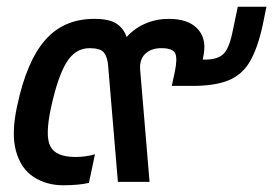

<svg xmlns="http://www.w3.org/2000/svg" viewBox="-20 -540 811 570"><path d="M168 10Q118 10 80 -14.5Q42 -39 27.5 -91.5Q13 -144 31 -226Q59 -358 114 -421Q169 -484 260 -484Q304 -484 325.5 -470Q347 -456 356 -430Q379 -456 411.5 -470Q444 -484 481 -484Q538 -484 565.5 -455.5Q593 -427 585 -380L582 -363H588Q625 -363 642.5 -379Q660 -395 670 -444L686 -520H771L760 -466Q745 -397 722 -357.5Q699 -318 658.5 -301.5Q618 -285 552 -285H490L499 -327Q507 -365 500.5 -381Q494 -397 459 -397Q429 -397 411.5 -380.5Q394 -364 396 -334L424 0H330L301 -345Q299 -371 288.5 -384Q278 -397 246 -397Q204 -397 178 -355.5Q152 -314 132 -223Q113 -137 129.5 -105.5Q146 -74 204 -74Q219 -74 234 -76Q249 -78 262 -82L244 3Q213 10 168 10Z"/></svg>

Font: Kanit
Style: Italic
Weight: 400
Italic angle: -12°
Designer: Katatrad Team
Foundry: CadsonDemak
Version: Version 2.000; ttfautohint (v1.8.3)